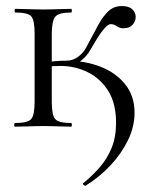

<svg xmlns="http://www.w3.org/2000/svg" viewBox="-20 -415 498 629"><path d="M261 193Q257.8 194.2 253.9 190.6Q250 187 253 185Q283 160.4 307.2 132.5Q331.4 104.6 345.8 69.2Q360.2 33.8 360.2 -12.8Q360.2 -76.6 334.3 -117.6Q308.4 -158.6 266.8 -178.8Q225.2 -199 177.6 -199Q167 -199 152.8 -198.2Q138.6 -197.4 127.4 -195.4L122.4 -208.8Q141.8 -213 159.8 -214.6Q177.8 -216.2 198 -216.2Q259 -216.2 309.6 -196.3Q360.2 -176.4 390.5 -138.4Q420.8 -100.4 420.8 -45.6Q420.8 0 399.3 44.2Q377.8 88.4 342 126.7Q306.2 165 261 193ZM29.6 0Q26.6 0 26.6 -6Q26.6 -12 29.6 -12Q71 -12 82.2 -25Q93.4 -38 93.4 -81V-305Q93.4 -349 82.3 -361.5Q71.2 -374 30.6 -374Q27.8 -374 27.8 -380Q27.8 -386 30.6 -386Q49.2 -386 73.3 -385Q97.4 -384 123 -384Q146.8 -384 170.8 -385Q194.8 -386 213.2 -386Q215.4 -386 215.4 -380Q215.4 -374 213.2 -374Q172 -374 160.8 -360Q149.6 -346 149.6 -303V-81Q149.6 -38 160.8 -25Q172 -12 213.2 -12Q215.4 -12 215.4 -6Q215.4 0 213.2 0Q193.8 0 170.3 -1Q146.8 -2 123 -2Q97.4 -2 73.3 -1Q49.2 0 29.6 0ZM198 -200.2V-216.2Q218.6 -216.2 235.7 -228.8Q252.8 -241.4 261.8 -258.6Q285 -302.4 301.6 -332.8Q318.2 -363.2 336 -379.2Q353.8 -395.2 379.4 -395.2Q402.4 -395.2 413.5 -384.4Q424.6 -373.6 424.6 -359.8Q424.6 -345 414.1 -333.7Q403.6 -322.4 384.8 -322.4Q374.8 -322.4 368.3 -326Q361.8 -329.6 356.3 -332.8Q350.8 -336 343.2 -336Q334.8 -336 323.2 -323.2Q311.6 -310.4 299.6 -291.2Q287.6 -272 277.2 -253.8Q263.8 -229 243.2 -214.6Q222.6 -200.2 198 -200.2Z"/></svg>

Font: Cormorant Light
Style: Regular
Weight: 300
Designer: Christian Thalmann (Catharsis Fonts)
Foundry: Catharsis Fonts
Version: Version 4.000